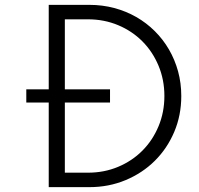

<svg xmlns="http://www.w3.org/2000/svg" viewBox="-20 -770 817 790"><path d="M88.2 -402.3V-348.2H432.7V-402.3ZM347.7 0Q427.7 0 496.8 -28.9Q565.9 -57.7 616.8 -108.2Q667.7 -158.6 696.8 -227Q725.9 -295.5 725.9 -375Q725.9 -428.2 712.7 -476.4Q699.5 -524.5 675.2 -566.4Q650.9 -608.2 616.8 -642Q582.7 -675.9 540.7 -700Q498.6 -724.1 450 -737Q401.4 -750 347.7 -750H180.5V0ZM246.8 -690.5H342.3Q408.6 -690.5 466.1 -666.4Q523.6 -642.3 565.9 -599.8Q608.2 -557.3 632.3 -499.5Q656.4 -441.8 656.4 -375Q656.4 -308.2 632.3 -250.5Q608.2 -192.7 565.9 -150.2Q523.6 -107.7 466.1 -83.6Q408.6 -59.5 342.3 -59.5H246.8Z"/></svg>

Font: Spartan MB
Style: Regular
Weight: 212
Designer: Matt Bailey, Mirko Velimirovic
Foundry: Matt Bailey
Version: Version 1.005